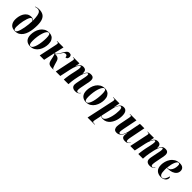

<svg xmlns="http://www.w3.org/2000/svg" viewBox="403 -2554 4578 4578"><g transform="rotate(45 2692.0 -265.0)"><path d="M230 10Q132 10 85 -46.5Q38 -103 38 -196Q38 -247 50 -302Q62 -357 89.5 -404.5Q117 -452 161.5 -481.5Q206 -511 271 -511Q302 -511 324.5 -499.5Q347 -488 358 -470Q356 -576 343.5 -638Q331 -700 304 -726.5Q277 -753 231 -753Q209 -753 191 -748Q173 -743 160 -737L159 -747Q174 -755 205 -762.5Q236 -770 276 -770Q351 -770 404.5 -741.5Q458 -713 486 -647Q514 -581 514 -468Q514 -401 506 -332.5Q498 -264 479 -203Q460 -142 427 -94Q394 -46 345.5 -18Q297 10 230 10ZM232 0Q254 0 273 -30Q292 -60 307 -109.5Q322 -159 332.5 -218.5Q343 -278 349.5 -338.5Q356 -399 357 -450Q334 -492 301 -492Q281 -492 263 -464.5Q245 -437 230 -392Q215 -347 204 -294Q193 -241 187.5 -188.5Q182 -136 182 -94Q182 -50 192.5 -25Q203 0 232 0Z M742 10Q657 10 605.5 -42Q554 -94 554 -199Q554 -255 570 -316Q586 -377 620 -429Q654 -481 708 -513.5Q762 -546 839 -546Q888 -546 928.5 -524.5Q969 -503 993.5 -457Q1018 -411 1018 -337Q1018 -283 1002.5 -222.5Q987 -162 953.5 -109Q920 -56 867.5 -23Q815 10 742 10ZM749 0Q780 0 804.5 -36.5Q829 -73 846 -133Q863 -193 871.5 -264Q880 -335 880 -403Q880 -470 869 -503Q858 -536 830 -536Q801 -536 776 -500Q751 -464 732 -404.5Q713 -345 702.5 -272.5Q692 -200 692 -128Q692 -57 706 -28.5Q720 0 749 0Z M1503 9Q1450 9 1415.5 1Q1381 -7 1360.5 -30Q1340 -53 1329 -99L1309 -190Q1298 -239 1290.5 -258Q1283 -277 1266 -277L1207 0H1059L1151 -434Q1156 -458 1158.5 -474Q1161 -490 1161 -497Q1161 -511 1153 -518.5Q1145 -526 1118 -526H1108L1110 -536H1325L1267 -288Q1281 -288 1293.5 -295Q1306 -302 1318 -314Q1334 -331 1351 -359.5Q1368 -388 1392 -429Q1418 -474 1437.5 -499.5Q1457 -525 1475.5 -535.5Q1494 -546 1518 -546Q1561 -546 1576.5 -524.5Q1592 -503 1592 -479Q1592 -446 1576.5 -423.5Q1561 -401 1525 -401Q1525 -465 1475 -465Q1456 -465 1441 -458.5Q1426 -452 1409.5 -431.5Q1393 -411 1367 -367Q1348 -334 1329 -312.5Q1310 -291 1292 -285Q1356 -285 1391.5 -264Q1427 -243 1442 -189L1471 -92Q1487 -37 1497 -19Q1507 -1 1519 -1H1526L1524 9Z M2261 8Q2202 8 2169 -19.5Q2136 -47 2136 -100Q2136 -122 2140.5 -146Q2145 -170 2151 -202L2180 -347Q2183 -361 2187.5 -382.5Q2192 -404 2195.5 -427Q2199 -450 2199 -467Q2199 -479 2196 -494Q2193 -509 2178 -509Q2162 -509 2145.5 -489.5Q2129 -470 2115 -438.5Q2101 -407 2090 -372.5Q2079 -338 2073 -308L2049 -190Q2041 -154 2036 -101.5Q2031 -49 2028 0H1871Q1874 -34 1879 -74Q1884 -114 1890.5 -152.5Q1897 -191 1903 -219L1931 -346Q1940 -391 1944.5 -418Q1949 -445 1949 -467Q1949 -478 1945.5 -493.5Q1942 -509 1927 -509Q1910 -509 1893.5 -487Q1877 -465 1861.5 -431.5Q1846 -398 1834 -361Q1822 -324 1816 -295L1752 0H1601L1695 -447Q1697 -459 1700 -472.5Q1703 -486 1703 -497Q1703 -513 1694.5 -519.5Q1686 -526 1662 -526H1649L1650 -536H1863L1843 -419H1846Q1866 -473 1889 -500Q1912 -527 1936.5 -536.5Q1961 -546 1985 -546Q2043 -546 2066.5 -517.5Q2090 -489 2090 -437Q2090 -431 2090 -425Q2090 -419 2090 -413H2093Q2113 -465 2134 -493.5Q2155 -522 2181 -534Q2207 -546 2245 -546Q2274 -546 2297 -537.5Q2320 -529 2333 -506.5Q2346 -484 2346 -442Q2346 -408 2339.5 -378.5Q2333 -349 2327 -320L2294 -151Q2289 -125 2287 -103Q2285 -81 2285 -70Q2285 -18 2321 -18Q2343 -18 2356.5 -32.5Q2370 -47 2383 -63L2389 -55Q2369 -28 2341 -10Q2313 8 2261 8Z M2625 10Q2540 10 2488.5 -42Q2437 -94 2437 -199Q2437 -255 2453 -316Q2469 -377 2503 -429Q2537 -481 2591 -513.5Q2645 -546 2722 -546Q2771 -546 2811.5 -524.5Q2852 -503 2876.5 -457Q2901 -411 2901 -337Q2901 -283 2885.5 -222.5Q2870 -162 2836.5 -109Q2803 -56 2750.5 -23Q2698 10 2625 10ZM2632 0Q2663 0 2687.5 -36.5Q2712 -73 2729 -133Q2746 -193 2754.5 -264Q2763 -335 2763 -403Q2763 -470 2752 -503Q2741 -536 2713 -536Q2684 -536 2659 -500Q2634 -464 2615 -404.5Q2596 -345 2585.5 -272.5Q2575 -200 2575 -128Q2575 -57 2589 -28.5Q2603 0 2632 0Z M3061 -449Q3064 -463 3065.5 -474Q3067 -485 3067 -492Q3067 -510 3060.5 -518Q3054 -526 3026 -526H3001L3003 -536H3213L3185 -384H3190Q3214 -457 3250.5 -501.5Q3287 -546 3355 -546Q3408 -546 3439.5 -504.5Q3471 -463 3471 -369Q3471 -323 3461.5 -271.5Q3452 -220 3431 -170Q3410 -120 3377.5 -79.5Q3345 -39 3300.5 -14.5Q3256 10 3198 10Q3168 10 3149.5 3Q3131 -4 3115 -18Q3113 -5 3111 7Q3109 19 3106 35L3080 159Q3077 175 3076 183.5Q3075 192 3075 199Q3075 218 3086 224Q3097 230 3126 230H3153L3152 240H2913ZM3173 -4Q3203 -4 3228 -30.5Q3253 -57 3272 -102Q3291 -147 3304.5 -200.5Q3318 -254 3324.5 -309.5Q3331 -365 3331 -411Q3331 -466 3318.5 -486.5Q3306 -507 3287 -507Q3267 -507 3247 -481Q3227 -455 3210.5 -416Q3194 -377 3186 -339L3117 -29Q3126 -18 3140.5 -11Q3155 -4 3173 -4Z M3942 10Q3898 10 3874.5 -2.5Q3851 -15 3841.5 -35Q3832 -55 3832 -76Q3832 -87 3834 -105.5Q3836 -124 3838 -141Q3840 -158 3841 -165H3836Q3808 -69 3761 -30Q3714 9 3658 9Q3599 9 3577 -24Q3555 -57 3555 -102Q3555 -125 3559.5 -156.5Q3564 -188 3569 -214L3613 -437Q3618 -462 3619.5 -476Q3621 -490 3621 -498Q3621 -513 3615.5 -519.5Q3610 -526 3586 -526H3566L3568 -536H3785L3712 -175Q3705 -146 3702 -118.5Q3699 -91 3699 -77Q3699 -52 3706.5 -41.5Q3714 -31 3728 -31Q3753 -31 3775.5 -60Q3798 -89 3815.5 -135Q3833 -181 3843 -233L3902 -536H4052L3975 -145Q3965 -95 3965 -63Q3965 -14 3995 -14Q4014 -14 4031 -28.5Q4048 -43 4062 -64L4067 -57Q4046 -28 4020 -9Q3994 10 3942 10Z M4773 8Q4714 8 4681 -19.5Q4648 -47 4648 -100Q4648 -122 4652.5 -146Q4657 -170 4663 -202L4692 -347Q4695 -361 4699.5 -382.5Q4704 -404 4707.5 -427Q4711 -450 4711 -467Q4711 -479 4708 -494Q4705 -509 4690 -509Q4674 -509 4657.5 -489.5Q4641 -470 4627 -438.5Q4613 -407 4602 -372.5Q4591 -338 4585 -308L4561 -190Q4553 -154 4548 -101.5Q4543 -49 4540 0H4383Q4386 -34 4391 -74Q4396 -114 4402.5 -152.5Q4409 -191 4415 -219L4443 -346Q4452 -391 4456.5 -418Q4461 -445 4461 -467Q4461 -478 4457.5 -493.5Q4454 -509 4439 -509Q4422 -509 4405.5 -487Q4389 -465 4373.5 -431.5Q4358 -398 4346 -361Q4334 -324 4328 -295L4264 0H4113L4207 -447Q4209 -459 4212 -472.5Q4215 -486 4215 -497Q4215 -513 4206.5 -519.5Q4198 -526 4174 -526H4161L4162 -536H4375L4355 -419H4358Q4378 -473 4401 -500Q4424 -527 4448.5 -536.5Q4473 -546 4497 -546Q4555 -546 4578.5 -517.5Q4602 -489 4602 -437Q4602 -431 4602 -425Q4602 -419 4602 -413H4605Q4625 -465 4646 -493.5Q4667 -522 4693 -534Q4719 -546 4757 -546Q4786 -546 4809 -537.5Q4832 -529 4845 -506.5Q4858 -484 4858 -442Q4858 -408 4851.5 -378.5Q4845 -349 4839 -320L4806 -151Q4801 -125 4799 -103Q4797 -81 4797 -70Q4797 -18 4833 -18Q4855 -18 4868.5 -32.5Q4882 -47 4895 -63L4901 -55Q4881 -28 4853 -10Q4825 8 4773 8Z M5150 10Q5058 10 5003 -41.5Q4948 -93 4948 -202Q4948 -256 4964.5 -315.5Q4981 -375 5016.5 -427.5Q5052 -480 5108.5 -513Q5165 -546 5246 -546Q5313 -546 5348.5 -514.5Q5384 -483 5384 -428Q5384 -372 5351 -332Q5318 -292 5261 -270Q5204 -248 5131 -248H5097Q5096 -242 5095.5 -229Q5095 -216 5094.5 -203Q5094 -190 5094 -184Q5094 -83 5116 -42.5Q5138 -2 5176 -2Q5221 -2 5248.5 -45Q5276 -88 5294 -156Q5301 -153 5306.5 -143.5Q5312 -134 5312 -112Q5312 -84 5294.5 -56Q5277 -28 5241 -9Q5205 10 5150 10ZM5113 -258Q5158 -258 5188.5 -290Q5219 -322 5234.5 -369.5Q5250 -417 5250 -466Q5250 -502 5242 -517Q5234 -532 5212 -532Q5178 -532 5145.5 -461Q5113 -390 5097 -258Z"/></g></svg>

Font: Noto Serif Display ExtraCondensed ExtraBold
Style: Italic
Weight: 800
Width: 2
Italic angle: -12°
Designer: Monotype Design Team
Foundry: Monotype Imaging Inc.
Version: Version 2.009